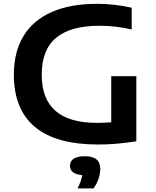

<svg xmlns="http://www.w3.org/2000/svg" viewBox="-20 -770 837 1033"><path d="M713.5 -360V-10Q657.5 -1 608.5 3.2Q559.5 7.5 508 7.5Q281.5 7.5 168.2 -86.8Q55 -181 54.5 -367.5Q54.5 -491.5 107 -577Q159.5 -662.5 259.8 -706Q360 -749.5 502.5 -749.5Q594 -749.5 688.5 -728.5V-611.5Q602.5 -631.5 513 -631.5Q359.5 -631 282 -566.8Q204.5 -502.5 204.5 -367.5Q204.5 -109 500.5 -109Q541 -109 578.5 -112V-360ZM519.5 138Q519.5 163.5 509.8 192.2Q500 221 483 243.5H397.5Q418 202 422.5 172Q356.5 167 356.5 121.5Q356.5 97 376.5 83.8Q396.5 70.5 437 70.5Q519.5 70.5 519.5 138Z"/></svg>

Font: Encode Sans Expanded SemiBold
Style: Regular
Weight: 600
Width: 7
Designer: Multiple Designers
Foundry: Impallari Type
Version: Version 2.000